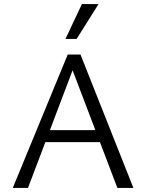

<svg xmlns="http://www.w3.org/2000/svg" viewBox="-20 -927 721 947"><path d="M559 0 324 -617H352L118 0H43L314 -658H377L638 0ZM162 -226 183 -285H479L511 -226ZM303 -735 384 -907H466L358 -735Z"/></svg>

Font: Ysabeau Office
Style: Regular
Weight: 400
Designer: Christian Thalmann (Catharsis Fonts)
Version: Version 2.001;gftools[0.9.30]; featfreeze: tnum,lnum,ss02